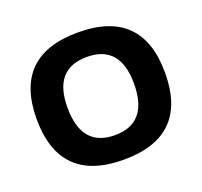

<svg xmlns="http://www.w3.org/2000/svg" viewBox="-99 -634 793 755"><g transform="rotate(-20 298.0 -256.0)"><path d="M29.3 -256.3Q29.3 -522.5 297.9 -522.5Q566.4 -522.5 566.4 -256.3Q566.4 9.8 297.9 9.8Q30.3 9.8 29.3 -256.3ZM297.9 -92.8Q437 -92.8 437 -258.3Q437 -419.9 297.9 -419.9Q158.7 -419.9 158.7 -258.3Q158.7 -92.8 297.9 -92.8Z"/></g></svg>

Font: SansationBold
Style: Bold
Weight: 700
Designer: Bernd Montag
Version: Version 1.301